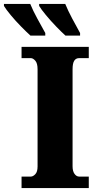

<svg xmlns="http://www.w3.org/2000/svg" viewBox="-90 -951 486 971"><path d="M19 0V-58H66Q77 -58 88.5 -70Q100 -82 100 -109V-601Q100 -631 88.5 -644Q77 -657 66 -657H19V-714H359V-657H310Q294 -657 285.5 -644Q277 -631 277 -600V-110Q277 -85 287 -71.5Q297 -58 310 -58H359V0ZM241 -771Q221 -789 193.5 -817.5Q166 -846 142 -875Q118 -904 108 -921V-931H240Q254 -897 275 -857.5Q296 -818 315 -784V-771ZM64 -771Q44 -789 16 -817.5Q-12 -846 -36 -875Q-60 -904 -70 -921V-931H63Q77 -897 98.5 -857.5Q120 -818 139 -784V-771Z"/></svg>

Font: Noto Serif Condensed Black
Style: Regular
Weight: 900
Width: 3
Designer: Monotype Design Team
Foundry: Monotype Imaging Inc.
Version: Version 2.015; ttfautohint (v1.8.4.7-5d5b)